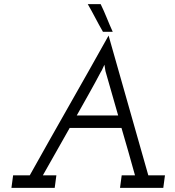

<svg xmlns="http://www.w3.org/2000/svg" viewBox="-20 -903 840 923"><path d="M43 -60 35 0H243L251 -60H186L315 -288H564Q581 -231 597 -174Q613 -117 629 -60H565L557 0H765L773 -60H693Q645 -230 597.5 -396Q550 -562 502 -732Q407 -562 312.5 -396Q218 -230 123 -60ZM349 -348Q376 -396 408 -453Q440 -510 463 -554Q467 -561 469.5 -565Q472 -569 482 -592L487 -561L548 -348ZM464 -883H402Q421 -850 438.5 -816.5Q456 -783 475 -750H522Q507 -783 493.5 -816.5Q480 -850 464 -883Z"/></svg>

Font: Josefin Slab Thin SemiBold
Style: Italic
Weight: 600
Italic angle: -12°
Version: Version 2.000